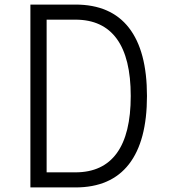

<svg xmlns="http://www.w3.org/2000/svg" viewBox="-20 -820 740 840"><path d="M113 0V-800H310Q465 -800 544 -698.5Q623 -597 623 -400Q623 -203 544 -101.5Q465 0 310 0ZM184 -66H310Q430 -66 491 -150Q552 -234 552 -400Q552 -566 491 -650Q430 -734 310 -734H184Z"/></svg>

Font: Martian Mono SemiExpanded ExtraLight
Style: Regular
Weight: 250
Monospace: yes
Version: Version 0.930